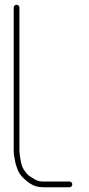

<svg xmlns="http://www.w3.org/2000/svg" viewBox="-20 -665 372 806"><path d="M49.5 -645C46.2 -645 43.3 -643.8 41 -641.5C38.7 -639.2 37.5 -636.3 37.5 -633V-32C37.5 -22.2 38.7 -11.9 41 -1C42 3.7 43.2 10 44.5 18C46.5 26 48.8 33.3 51.5 40C57.9 63.4 76.5 85.4 107.5 106C122.5 116 140.2 121 160.5 121H271.5C274.8 121 277.7 119.8 280 117.5C282.3 115.2 283.5 112.3 283.5 109C283.5 105.7 282.3 102.8 280 100.5C277.7 98.2 274.8 97 271.5 97H160.5C156.5 97 150.8 96.4 143.4 95.2C135.9 94 122.1 86.5 101.8 72.7C94.7 67.9 86.6 57.8 77.4 42.6C72.1 33.6 67.8 17.8 64.5 -5C63.8 -9.7 63.2 -14.2 62.5 -18.5C61.8 -22.8 61.5 -27.3 61.5 -32V-633C61.5 -636.3 60.3 -639.2 58 -641.5C55.7 -643.8 52.8 -645 49.5 -645Z"/></svg>

Font: Proton
Style: SeBdCnd
Weight: 500
Version: Version 1.017